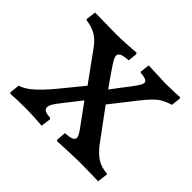

<svg xmlns="http://www.w3.org/2000/svg" viewBox="-124 -662 824 824"><g transform="rotate(45 287.5 -250.0)"><path d="M280 -505 283 -498 279 -458Q251 -456 238.5 -450.5Q226 -445 226 -433Q226 -423 243.5 -396Q261 -369 305 -307L336 -348Q366 -386 380.5 -407Q395 -428 395 -437Q395 -446 385 -450.5Q375 -455 352 -457L350 -460L355 -503L386 -502Q452 -499 458 -499Q488 -499 513 -500Q538 -501 547 -502L550 -496L545 -454Q509 -443 488 -427Q467 -411 435 -371L343 -254L447 -113Q472 -81 497 -65.5Q522 -50 557 -48L559 -45L553 2Q542 2 510.5 1Q479 0 447 0Q420 0 371 2Q322 4 306 5L303 0L306 -43Q333 -45 345 -50Q357 -55 357 -66Q357 -72 353 -79.5Q349 -87 343 -96L266 -202L205 -124Q187 -102 180 -89.5Q173 -77 173 -68Q173 -57 183 -51.5Q193 -46 215 -45L219 -40L213 5Q201 4 170.5 2Q140 0 112 0Q84 0 57.5 1Q31 2 21 3L17 -4L22 -47Q51 -56 80.5 -82.5Q110 -109 146 -152L231 -256L136 -387Q114 -418 89.5 -432.5Q65 -447 29 -452L26 -456L32 -501Q44 -501 80 -500Q116 -499 159 -499Q193 -499 231 -501.5Q269 -504 280 -505Z"/></g></svg>

Font: Alegreya SC Medium
Style: Regular
Weight: 500
Designer: Juan Pablo del Peral
Foundry: Huerta Tipografica
Version: Version 2.007; ttfautohint (v1.6)